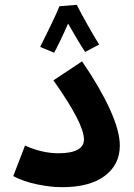

<svg xmlns="http://www.w3.org/2000/svg" viewBox="-20 -772 557 798"><path d="M84 -167Q155 -135 223 -135Q275 -135 302 -149.5Q329 -164 329 -192Q329 -259 202 -438L321 -517Q394 -411 436 -319.5Q478 -228 478 -167Q478 -88 415.5 -41Q353 6 238 6Q190 6 133 -6Q76 -18 35 -40ZM334 -556Q307 -596 263 -674Q247 -637 229.5 -601Q212 -565 205 -553L147 -577Q163 -609 189.5 -663.5Q216 -718 227 -746L299 -752Q315 -720 344 -668.5Q373 -617 392 -587Z"/></svg>

Font: Noto Sans Arabic
Style: Bold
Weight: 700
Designer: Nadine Chahine
Foundry: Monotype Imaging Inc.
Version: Version 1.001